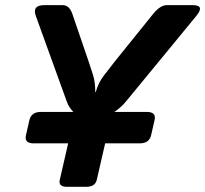

<svg xmlns="http://www.w3.org/2000/svg" viewBox="-20 -720 791 740"><path d="M118.2 -658.2Q103 -700.2 150.9 -700.2H221.7Q247.1 -700.2 258.8 -666.5L320.8 -485.4Q329.1 -460.4 338.1 -432.4Q347.2 -404.3 347.2 -365.2H349.1Q358.4 -399.9 380.1 -428.5Q401.9 -457 424.3 -485.4L570.3 -666.5Q597.7 -700.2 623 -700.2H723.1Q771 -700.2 736.3 -658.2L464.4 -327.6Q447.3 -306.6 420.9 -288.6H546.4Q583 -288.6 575.7 -256.8L562.5 -199.2Q555.2 -167.5 518.6 -167.5H385.3L353 -26.9Q346.7 0 312.5 0H238.3Q204.1 0 210.4 -26.9L242.7 -167.5H109.4Q72.8 -167.5 80.1 -199.2L93.3 -256.8Q100.6 -288.6 137.2 -288.6H262.7Q245.1 -306.6 237.8 -327.6Z"/></svg>

Font: Istok
Style: Bold Italic
Weight: 700
Italic angle: -13°
Designer: Andrey V. Panov
Foundry: Andrey V. Panov
Version: Version 1.0.3